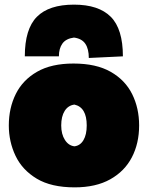

<svg xmlns="http://www.w3.org/2000/svg" viewBox="-20 -792 638 828"><path d="M302 16Q201 16 138.5 -21.5Q76 -59 47 -120Q18 -181 18 -251Q18 -326 48 -386.5Q78 -447 139.8 -482.5Q201.5 -518 297 -518Q395 -518 457.5 -482.2Q520 -446.5 550 -386Q580 -325.5 580 -251Q580 -174 548.8 -113.8Q517.5 -53.5 455.5 -18.8Q393.5 16 302 16ZM301 -161Q326 -164 340 -187.8Q354 -211.5 354 -251Q354 -329 301 -341Q274 -337.5 259 -313.8Q244 -290 244 -251Q244 -213.5 259.8 -188.8Q275.5 -164 301 -161ZM363 -542Q363 -581 348 -603.2Q333 -625.5 299 -630Q264.5 -625.5 249.2 -604.2Q234 -583 234 -549H87Q87 -667 139 -719.5Q191 -772 299 -772Q405.5 -772 457.8 -719.5Q510 -667 510 -549Z"/></svg>

Font: Commissioner Flair Black
Style: Regular
Weight: 900
Designer: Kostas Bartsokas
Foundry: Kostas Bartsokas
Version: Version 1.000; ttfautohint (v1.8.3)